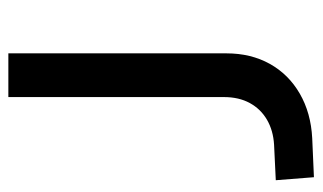

<svg xmlns="http://www.w3.org/2000/svg" viewBox="-172 -572 753 448"><g transform="rotate(-90 204.0 -348.5)"><path d="M14 8 7 -81 90 -85Q123 -87 148 -101.5Q173 -116 187 -141.5Q201 -167 201 -202V-705H303V-196Q303 -139 278.5 -95Q254 -51 209 -25Q164 1 105 4Z"/></g></svg>

Font: Nunito Sans 7pt Medium
Style: Regular
Weight: 500
Designer: Vernon Adams
Foundry: Vernon Adams
Version: Version 3.101;gftools[0.9.27]